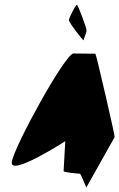

<svg xmlns="http://www.w3.org/2000/svg" viewBox="-20 -785 496 797"><path d="M29 -113C19 -49 251 -199 251 -199L244 -75C244 -69 306 -64 311 -64C317 -64 338 -2 339 -8L456 -216C457 -224 379 -562 376 -562C376 -562 319 -563 285 -563C251 -563 39 -178 29 -113ZM266 -701C266 -691 327 -613 327 -618C327 -624 341 -652 339 -660C339 -670 304 -765 299 -765C294 -765 266 -711 266 -701Z"/></svg>

Font: Ampere
Style: SCUltCndIta
Weight: 400
Version: Version 1